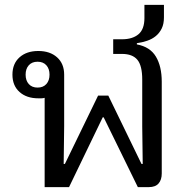

<svg xmlns="http://www.w3.org/2000/svg" viewBox="-20 -767 787 787"><path d="M163 -366Q156 -364 150 -364Q144 -364 137 -364Q89 -364 60 -390Q31 -416 31 -461Q31 -506 60 -532Q89 -558 137 -558Q185 -558 214 -532Q243 -506 243 -461V-249L241 -95H246L382 -375H424L560 -95H565L563 -249V-441Q563 -498 543 -522Q523 -546 480 -546H444V-606H480Q523 -606 547.5 -626.5Q572 -647 572 -693V-747H652V-696Q652 -669 643 -650.5Q634 -632 619 -619.5Q604 -607 583.5 -600Q563 -593 541 -590V-585Q595 -575 619 -535Q643 -495 643 -432V-56Q643 -30 630 -15Q617 0 590 0H545L405 -286H401L263 0H163ZM134 -408Q157 -408 170 -422.5Q183 -437 183 -461Q183 -485 170 -499.5Q157 -514 134 -514Q111 -514 98 -499.5Q85 -485 85 -461Q85 -437 98 -422.5Q111 -408 134 -408Z"/></svg>

Font: IBM Plex Sans Thai Looped
Style: Regular
Weight: 400
Designer: Mike Abbink, Paul van der Laan, Pieter van Rosmalen, Ben Mitchell, Mark Frömberg
Foundry: Bold Monday
Version: Version 1.1